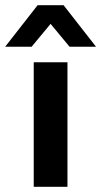

<svg xmlns="http://www.w3.org/2000/svg" viewBox="-55 -720 390 740"><path d="M75 0V-480H205V0ZM-35 -540 90 -700H190L315 -540H213L140 -628L67 -540Z"/></svg>

Font: Xolonium
Style: Regular
Weight: 400
Designer: Severin Meyer
Version: Version 4.2